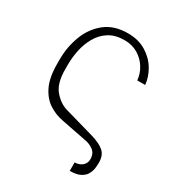

<svg xmlns="http://www.w3.org/2000/svg" viewBox="-173 -643 849 927"><g transform="rotate(30 252.0 -180.0)"><path d="M356.5 177.6V130.7Q382.1 130 398.4 116.1Q414.8 102.3 414.8 79.5Q414.8 46.9 392.4 30.9Q370 14.9 343.8 11.4L206 -15.6Q164.8 -23.1 128.2 -46.3Q91.6 -69.6 68.7 -115.9Q45.8 -162.3 45.5 -238.6V-265.6Q45.8 -335.6 69.8 -397.9Q93.8 -460.2 143.1 -499.3Q192.5 -538.4 268.5 -538.4Q328.1 -538.4 370.7 -512.1Q413.4 -485.8 437.1 -445.7Q460.9 -405.5 464.5 -363.6H420.5Q417.3 -400.6 397.5 -431.8Q377.8 -463.1 345.5 -482.2Q313.2 -501.4 271.3 -501.4Q219.5 -501.4 184.8 -479.2Q150.2 -457 130 -421.3Q109.7 -385.7 101 -343.9Q92.3 -302.2 92.3 -262.8V-237.2Q92.3 -159.1 123.9 -121.3Q155.5 -83.5 196 -71L365.1 -22.7Q413 -8.5 435.9 12.1Q458.8 32.7 458.8 72.4Q458.8 84.9 456.9 102.5Q454.9 120 445.8 137.3Q436.8 154.5 415.8 166Q394.9 177.6 356.5 177.6Z"/></g></svg>

Font: Inter UI Thin
Style: Regular
Weight: 100
Designer: Rasmus Andersson
Foundry: rsms
Version: 3.2;8d6f07862